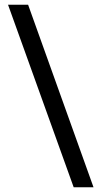

<svg xmlns="http://www.w3.org/2000/svg" viewBox="-20 -753 430 813"><path d="M292 40H376L99 -733H14Z"/></svg>

Font: MV Cash
Style: Regular
Weight: 400
Designer: Rodrigo Fuenzalida
Foundry: fragTYPE
Version: Version 1.100;Glyphs 3.1.2 (3151)